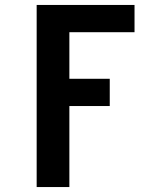

<svg xmlns="http://www.w3.org/2000/svg" viewBox="-20 -540 640 775"><path d="M128 215V-520H523V-410H260V-222H423V-112H260V215Z"/></svg>

Font: Iosevka Etoile Extrabold
Style: Regular
Weight: 800
Designer: Belleve Invis
Foundry: Belleve Invis
Version: Version 22.1.2; ttfautohint (v1.8.4)